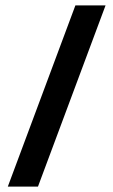

<svg xmlns="http://www.w3.org/2000/svg" viewBox="-20 -693 421 713"><path d="M372 -673 121 0H9L260 -673Z"/></svg>

Font: Almarai Bold
Style: Regular
Weight: 700
Designer: Boutros International 2019
Foundry: Created by Boutros International 2019
Version: Version 1.10